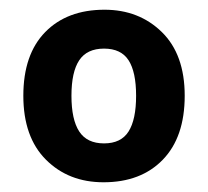

<svg xmlns="http://www.w3.org/2000/svg" viewBox="-20 -742 428 395"><path d="M360 -545Q360 -460 315 -413.5Q270 -367 193 -367Q121 -367 74.5 -413.5Q28 -460 28 -545Q28 -630 73 -676Q118 -722 195 -722Q266 -722 313 -676Q360 -630 360 -545ZM127 -545Q127 -496 143 -471.5Q159 -447 194 -447Q229 -447 244.5 -471.5Q260 -496 260 -545Q260 -594 244.5 -618Q229 -642 194 -642Q159 -642 143 -618Q127 -594 127 -545Z"/></svg>

Font: Noto Sans Sora Sompeng
Style: Bold
Weight: 700
Designer: Monotype Design Team. David Williams.
Foundry: Monotype Imaging Inc.
Version: Version 2.101